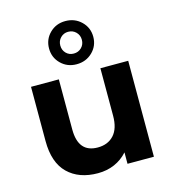

<svg xmlns="http://www.w3.org/2000/svg" viewBox="-122 -933 931 1040"><g transform="rotate(-15 343.5 -413.0)"><path d="M614 -538V0H466V-64Q435 -29 392.5 -10.5Q350 8 299 8Q193 8 131 -52.5Q69 -113 69 -234V-538H225V-257Q225 -127 334 -127Q391 -127 424.5 -163.5Q458 -200 458 -272V-538ZM217 -713Q217 -764 252.5 -799Q288 -834 340 -834Q393 -834 429 -799Q465 -764 465 -713Q465 -662 429 -627Q393 -592 340 -592Q288 -592 252.5 -627Q217 -662 217 -713ZM401 -713Q401 -739 383.5 -756.5Q366 -774 340 -774Q315 -774 297.5 -756.5Q280 -739 280 -713Q280 -687 297 -669.5Q314 -652 340 -652Q366 -652 383.5 -669.5Q401 -687 401 -713Z"/></g></svg>

Font: CMG Sans
Style: Bold
Weight: 700
Designer: Julieta Ulanovsky
Foundry: Julieta Ulanovsky
Version: Version 7.200